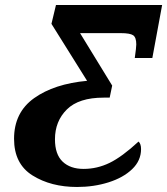

<svg xmlns="http://www.w3.org/2000/svg" viewBox="-20 -734 666 765"><path d="M36 -181Q36 -286 116 -343Q196 -400 327 -412L185 -639L203 -714H626L587 -503H517Q523 -545 523 -557Q523 -585 510.5 -593.5Q498 -602 461 -602H299L427 -393L417 -345H393Q294 -345 246.5 -298Q199 -251 199 -179Q199 -119 229.5 -90Q260 -61 313 -61Q367 -61 416.5 -85Q466 -109 532 -170Q542 -161 542 -140Q542 -94 506.5 -60Q471 -26 412.5 -7.5Q354 11 287 11Q183 11 109.5 -35Q36 -81 36 -181Z"/></svg>

Font: Noto Serif NarrowExtraBold
Style: Italic
Weight: 800
Width: 4
Italic angle: -12°
Designer: Monotype Design Team
Foundry: Monotype Imaging Inc.
Version: Version 1.001